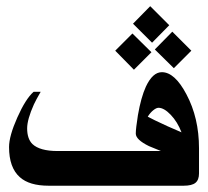

<svg xmlns="http://www.w3.org/2000/svg" viewBox="-20 -591 662 611"><path d="M461.9 -424.8 406.2 -369.1 346.7 -429.7 401.4 -484.4ZM588.9 -429.7 533.2 -374 472.7 -433.6 528.3 -490.2ZM518.6 -510.7 463.9 -455.1 403.3 -515.6 458 -571.3ZM557.6 -169.9Q544.9 -203.1 523.4 -225.6Q502 -248 484.4 -248Q477.5 -248 467.8 -240.2Q458 -232.4 450.2 -219.7Q463.9 -211.9 512.7 -189.5Q543.9 -175.8 557.6 -169.9ZM134.8 0Q73.2 0 43 -27.3Q8.8 -57.6 8.8 -123Q8.8 -158.2 35.2 -217.3Q61.5 -276.4 86.9 -298.8H109.4Q94.7 -273.4 87.9 -258.8Q66.4 -210.9 66.4 -182.6Q66.4 -149.4 83 -132.8Q106.4 -110.4 163.1 -110.4H492.2Q473.6 -118.2 454.1 -126Q412.1 -146.5 412.1 -166Q412.1 -181.6 418.9 -224.6Q428.7 -281.2 444.3 -315.4Q465.8 -361.3 495.1 -361.3Q536.1 -361.3 573.2 -291Q613.3 -215.8 613.3 -119.1V-39.1Q613.3 -18.6 602.1 -9.3Q590.8 0 564.5 0Z"/></svg>

Font: Thabit-Bold
Style: Bold
Weight: 700
Designer: Regenerated by Nadim Shaikli
Foundry: MAK Alagha
Version: 0.01